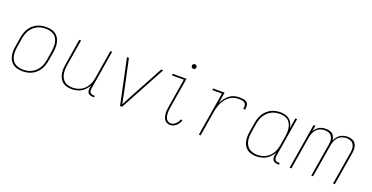

<svg xmlns="http://www.w3.org/2000/svg" viewBox="-27 -1405 4086 2107"><g transform="rotate(20 2016.0 -352.0)"><path d="M233 8H234Q266 8 299 0.5Q332 -7 361.5 -26Q391 -45 413 -73Q435 -101 447 -132.5Q459 -164 464 -197L483 -307Q488 -342 487.5 -376.5Q487 -411 475.5 -442Q464 -473 441 -496Q418 -519 385 -528.5Q352 -538 318 -538H317Q285 -538 252 -530.5Q219 -523 189 -504Q159 -485 137.5 -457Q116 -429 104 -397.5Q92 -366 87 -333L69 -223Q63 -189 63.5 -154Q64 -119 75.5 -88Q87 -57 110 -34Q133 -11 166 -1.5Q199 8 233 8ZM234 -11Q195 -11 160 -25.5Q125 -40 106.5 -72Q88 -104 85.5 -142.5Q83 -181 89 -220L107 -330Q112 -360 123 -389Q134 -418 153.5 -443.5Q173 -469 200 -487Q227 -505 257 -512Q287 -519 317 -519Q356 -519 391 -504.5Q426 -490 444.5 -458Q463 -426 465.5 -387.5Q468 -349 462 -310L444 -200Q439 -170 428.5 -141Q418 -112 398 -86.5Q378 -61 351 -43Q324 -25 294 -18Q264 -11 234 -11Z M809 8Q845 8 882 -3.5Q919 -15 948.5 -42Q978 -69 996 -104L990 -68Q987 -48 993 -28.5Q999 -9 1017 -0.5Q1035 8 1056 8H1072V-11H1059Q1044 -11 1030.5 -17.5Q1017 -24 1013 -38.5Q1009 -53 1011 -68L1087 -530H1066L1012 -199Q1007 -170 997 -141.5Q987 -113 968.5 -87.5Q950 -62 924 -44Q898 -26 868.5 -18.5Q839 -11 810 -11Q780 -11 751.5 -20.5Q723 -30 704 -51.5Q685 -73 676.5 -101Q668 -129 668 -159.5Q668 -190 673 -220L724 -530H703L653 -223Q647 -189 647 -155Q647 -121 657.5 -90Q668 -59 689.5 -35.5Q711 -12 743 -2Q775 8 809 8Z M1372 0H1396L1683 -530H1659L1468 -177Q1448 -139 1428 -101.5Q1408 -64 1388 -26Q1381 -64 1373.5 -101.5Q1366 -139 1358 -177L1283 -530H1260Z M1959 8Q1983 8 2006 -5Q2029 -18 2044.5 -39Q2060 -60 2070 -84L2051 -92Q2043 -72 2030.5 -53.5Q2018 -35 1999 -23Q1980 -11 1959 -11Q1938 -11 1922 -23Q1906 -35 1899.5 -54Q1893 -73 1891 -93Q1889 -113 1891 -134Q1893 -155 1896 -176L1955 -530H1793V-511H1931L1876 -179Q1872 -154 1870 -130Q1868 -106 1871.5 -82Q1875 -58 1884.5 -37Q1894 -16 1914.5 -4Q1935 8 1959 8ZM1988 -659Q1994 -659 2000 -661Q2006 -663 2009.5 -668Q2013 -673 2014 -679Q2015 -687 2013 -695Q2011 -703 2004 -707.5Q1997 -712 1988 -712Q1982 -712 1976.5 -710Q1971 -708 1967 -702.5Q1963 -697 1962 -692Q1961 -683 1963 -675Q1965 -667 1972.5 -663Q1980 -659 1988 -659Z M2292 0H2313L2361 -294Q2367 -327 2377 -358.5Q2387 -390 2404.5 -420Q2422 -450 2448 -473.5Q2474 -497 2506 -508Q2538 -519 2571 -519Q2590 -519 2609 -516.5Q2628 -514 2641.5 -501.5Q2655 -489 2656 -470Q2657 -451 2654 -432H2675Q2679 -455 2677.5 -479Q2676 -503 2658.5 -517.5Q2641 -532 2617.5 -535Q2594 -538 2571 -538Q2541 -538 2511 -529.5Q2481 -521 2455.5 -501Q2430 -481 2411 -455Q2392 -429 2379 -401L2400 -530H2264V-511H2376Z M2963 8Q3000 8 3038 -3.5Q3076 -15 3106.5 -42.5Q3137 -70 3156 -105L3150 -68Q3147 -48 3153 -28.5Q3159 -9 3177 -0.5Q3195 8 3216 8H3232V-11H3219Q3204 -11 3190.5 -17.5Q3177 -24 3173 -38.5Q3169 -53 3171 -68L3247 -530H3226L3207 -410Q3201 -447 3181 -478.5Q3161 -510 3126 -524Q3091 -538 3052 -538Q3019 -538 2986.5 -530.5Q2954 -523 2924.5 -503.5Q2895 -484 2873.5 -456.5Q2852 -429 2840 -397.5Q2828 -366 2823 -333L2805 -223Q2799 -189 2799 -155Q2799 -121 2809.5 -90Q2820 -59 2842.5 -35.5Q2865 -12 2897 -2Q2929 8 2963 8ZM2969 -11Q2931 -11 2896 -26Q2861 -41 2842.5 -73Q2824 -105 2821.5 -143Q2819 -181 2825 -220L2843 -330Q2848 -360 2859 -389Q2870 -418 2889.5 -443.5Q2909 -469 2936 -487Q2963 -505 2992.5 -512Q3022 -519 3052 -519Q3083 -519 3111.5 -510Q3140 -501 3159 -479Q3178 -457 3186.5 -429Q3195 -401 3195 -370.5Q3195 -340 3190 -309L3172 -199Q3167 -170 3157 -141.5Q3147 -113 3128 -87.5Q3109 -62 3083 -44Q3057 -26 3027.5 -18.5Q2998 -11 2969 -11Z M3352 0H3373L3436 -385Q3441 -410 3450.5 -435Q3460 -460 3479.5 -480.5Q3499 -501 3524.5 -510Q3550 -519 3575 -519Q3600 -519 3622 -510.5Q3644 -502 3657 -483Q3670 -464 3672 -440Q3674 -416 3670 -392L3605 0H3626L3690 -385Q3694 -410 3704 -435Q3714 -460 3733 -480.5Q3752 -501 3777.5 -510Q3803 -519 3829 -519Q3853 -519 3875 -510.5Q3897 -502 3910 -483Q3923 -464 3925.5 -440Q3928 -416 3924 -392L3859 0H3880L3944 -388Q3949 -417 3946.5 -445Q3944 -473 3929.5 -495.5Q3915 -518 3889.5 -528Q3864 -538 3835 -538Q3807 -538 3778 -528Q3749 -518 3727 -494.5Q3705 -471 3693 -444Q3690 -472 3676 -495Q3662 -518 3636 -528Q3610 -538 3582 -538Q3556 -538 3530.5 -530.5Q3505 -523 3484 -504.5Q3463 -486 3449 -463L3460 -530H3439Z"/></g></svg>

Font: Iosevka Sparkle Thin
Style: Italic
Weight: 100
Italic angle: -9°
Designer: Belleve Invis
Foundry: Belleve Invis
Version: Version 4.5.0; ttfautohint (v1.8.3)